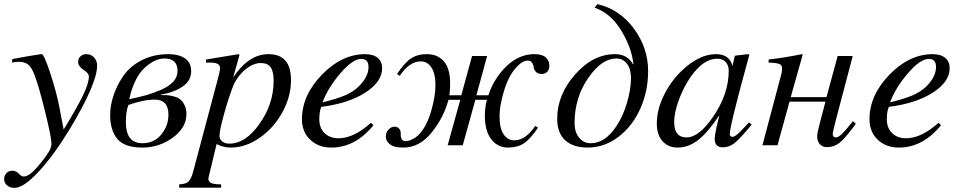

<svg xmlns="http://www.w3.org/2000/svg" viewBox="-81 -703 4633 929"><path d="M206 -186 227 -76Q294 -186 321.5 -243.5Q349 -301 349 -333Q349 -349 323 -365Q297 -382 297 -404Q297 -420 308.5 -430.5Q320 -441 337 -441Q359 -441 374 -425Q389 -409 389 -386Q389 -299 258 -81Q180 48 106.5 127Q33 206 -10 206Q-33 206 -47 194Q-61 182 -61 163Q-61 146 -49.5 134.5Q-38 123 -22 123Q-3 123 9.5 137Q22 151 34 151Q59 151 97 108Q135 65 158 27Q168 7 168 -8Q168 -38 137 -163.5Q106 -289 86 -340Q72 -377 55.5 -390.5Q39 -404 9 -404Q-7 -404 -22 -400V-417Q0 -421 10 -423Q51 -431 117 -441H121Q132 -441 162.5 -348Q193 -255 206 -186Z M697 -245V-243Q715 -243 726.5 -242.5Q738 -242 758 -237Q778 -232 790 -223Q802 -214 811.5 -195.5Q821 -177 821 -151Q821 -85 755 -37Q689 11 608 11Q521 11 486.5 -31Q452 -73 452 -146Q452 -191 467.5 -239Q483 -287 514.5 -334Q546 -381 603.5 -411Q661 -441 735 -441Q783 -441 813.5 -421Q844 -401 844 -358Q844 -313 803 -284.5Q762 -256 697 -245ZM778 -360Q778 -420 715 -420Q667 -420 617.5 -373.5Q568 -327 544 -223Q593 -233 628 -243Q663 -253 700.5 -269.5Q738 -286 758 -308.5Q778 -331 778 -360ZM734 -148Q734 -221 668 -221Q613 -221 540 -195Q528 -162 528 -112Q528 -10 608 -10Q665 -10 699.5 -52.5Q734 -95 734 -148Z M1078 -437 1047 -328Q1122 -441 1218 -441Q1327 -441 1327 -316Q1327 -235 1285 -159Q1243 -83 1175 -36Q1107 11 1036 11Q1000 11 967 -6Q927 159 927 160Q927 176 940.5 182.5Q954 189 989 189V205H786V189Q818 188 831.5 175Q845 162 854 126L969 -306Q984 -361 984 -373Q984 -400 940 -400H916V-415L1073 -441ZM1243 -313Q1243 -357 1228.5 -377.5Q1214 -398 1181 -398Q1142 -398 1103 -364Q1064 -330 1046 -284Q1024 -227 1002.5 -149Q981 -71 981 -46Q981 -29 994.5 -18.5Q1008 -8 1029 -8Q1107 -8 1174 -103Q1243 -199 1243 -313Z M1714 -109 1726 -97Q1638 11 1522 11Q1460 11 1420 -27Q1380 -65 1380 -126Q1380 -242 1476.5 -341.5Q1573 -441 1686 -441Q1725 -441 1746.5 -423Q1768 -405 1768 -373Q1768 -308 1687.5 -255.5Q1607 -203 1474 -186Q1464 -166 1464 -125Q1464 -84 1489.5 -59Q1515 -34 1557 -34Q1631 -34 1714 -109ZM1480 -209 1481 -208Q1549 -225 1587 -241Q1625 -257 1652 -282Q1702 -330 1702 -379Q1702 -418 1667 -418Q1626 -418 1566.5 -349Q1507 -280 1480 -209Z M2224 -242H2282Q2309 -324 2369.5 -382.5Q2430 -441 2505 -441Q2542 -441 2559.5 -425.5Q2577 -410 2577 -386Q2577 -365 2566 -355Q2555 -345 2541 -345Q2522 -345 2512.5 -355Q2503 -365 2501.5 -377.5Q2500 -390 2493 -400Q2486 -410 2472 -410Q2447 -410 2416 -376Q2380 -336 2358 -264.5Q2336 -193 2336 -139Q2336 -83 2355.5 -53.5Q2375 -24 2407 -24Q2462 -24 2509 -94L2522 -85Q2485 -30 2454 -9.5Q2423 11 2377 11Q2327 11 2296 -29Q2265 -69 2265 -143Q2265 -183 2275 -220H2219L2158 0H2085L2146 -220H2089Q2065 -132 2006.5 -60.5Q1948 11 1871 11Q1832 11 1813 0Q1786 -16 1786 -43Q1786 -63 1799.5 -76.5Q1813 -90 1826 -90Q1844 -90 1851.5 -79Q1859 -68 1858 -55Q1857 -42 1862 -31Q1867 -20 1882 -20Q1896 -20 1915 -29.5Q1934 -39 1948 -54Q1984 -93 2005 -165Q2026 -237 2026 -291Q2026 -347 2006.5 -376.5Q1987 -406 1955 -406Q1900 -406 1853 -336L1840 -345Q1877 -400 1908 -420.5Q1939 -441 1985 -441Q2036 -441 2066.5 -406.5Q2097 -372 2097 -299Q2097 -261 2093 -242H2151L2203 -432H2276Z M2796 -666 2809 -683Q2916 -659 2985.5 -565.5Q3055 -472 3055 -359Q3055 -262 3017 -177Q2979 -92 2911 -40.5Q2843 11 2762 11Q2692 11 2653.5 -24.5Q2615 -60 2615 -129Q2615 -244 2701.5 -342.5Q2788 -441 2895 -441Q2954 -441 2982 -392L2984 -393Q2974 -476 2923.5 -557.5Q2873 -639 2796 -666ZM2972 -326Q2972 -369 2952.5 -394.5Q2933 -420 2901 -420Q2832 -420 2769 -331Q2699 -234 2699 -107Q2699 -65 2720.5 -37.5Q2742 -10 2777 -10Q2847 -10 2901 -92Q2933 -139 2952.5 -205Q2972 -271 2972 -326Z M3543 -111 3556 -100Q3500 -32 3473.5 -11Q3447 10 3417 10Q3377 10 3377 -31Q3377 -56 3400 -146Q3344 -62 3297 -25.5Q3250 11 3197 11Q3153 11 3125 -19.5Q3097 -50 3097 -105Q3097 -172 3131 -241.5Q3165 -311 3220 -363Q3303 -441 3383 -441Q3450 -441 3463 -383L3474 -431L3477 -434L3538 -441L3545 -438Q3544 -434 3539 -417Q3450 -93 3450 -54Q3450 -41 3464 -41Q3479 -41 3516 -82ZM3445 -361Q3445 -387 3430 -403Q3415 -419 3389 -419Q3321 -419 3258 -327Q3225 -278 3203 -218Q3181 -158 3181 -112Q3181 -38 3241 -38Q3300 -38 3368 -136Q3445 -247 3445 -361Z M4046 -117 4060 -104Q4009 -34 3982 -12.5Q3955 9 3920 9Q3900 9 3886.5 -4.5Q3873 -18 3873 -45Q3873 -61 3889 -120L3913 -211H3739L3681 0H3608L3701 -350Q3703 -360 3703 -373Q3703 -388 3689.5 -393.5Q3676 -399 3638 -400V-415Q3717 -424 3799 -441L3803 -439L3745 -233H3918L3972 -432H4045L3962 -117Q3948 -61 3948 -56Q3948 -38 3964 -38Q3983 -38 4025 -91Q4032 -99 4046 -117Z M4460 -109 4472 -97Q4384 11 4268 11Q4206 11 4166 -27Q4126 -65 4126 -126Q4126 -242 4222.5 -341.5Q4319 -441 4432 -441Q4471 -441 4492.5 -423Q4514 -405 4514 -373Q4514 -308 4433.5 -255.5Q4353 -203 4220 -186Q4210 -166 4210 -125Q4210 -84 4235.5 -59Q4261 -34 4303 -34Q4377 -34 4460 -109ZM4226 -209 4227 -208Q4295 -225 4333 -241Q4371 -257 4398 -282Q4448 -330 4448 -379Q4448 -418 4413 -418Q4372 -418 4312.5 -349Q4253 -280 4226 -209Z"/></svg>

Font: STIX
Style: Italic
Weight: 400
Italic angle: -16.33°
Designer: MicroPress Inc., with final additions and corrections provided by Coen Hoffman, Elsevier (retired)
Version: Version 1.1.1